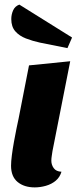

<svg xmlns="http://www.w3.org/2000/svg" viewBox="-20 -794 333 834"><path d="M131 20Q85 20 56.5 -3.5Q28 -27 28 -74Q28 -92 31.5 -119.5Q35 -147 40.5 -177.5Q46 -208 51.5 -235Q57 -262 61 -280L106 -510L285 -528L208 -138Q207 -130 205 -118Q203 -106 203 -96Q203 -78 213.5 -63.5Q224 -49 247 -48Q240 -24 222 -9Q204 6 179.5 13Q155 20 131 20ZM273 -585 153 -609Q121 -616 92.5 -627Q64 -638 46.5 -658Q29 -678 29 -711Q29 -731 37 -749Q45 -767 64 -774L293 -631Z"/></svg>

Font: Sansita Swashed Light
Style: Bold
Weight: 700
Version: Version 1.003